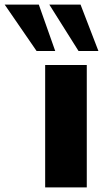

<svg xmlns="http://www.w3.org/2000/svg" viewBox="-131 -809 453 829"><path d="M64 0V-528.3H243.7V0ZM26.9 -588.9 -110.8 -789.1H36.6L107.4 -588.9ZM208 -588.9 82 -789.1H216.8L293.9 -588.9Z"/></svg>

Font: Comme ExtraBold
Style: Regular
Weight: 800
Version: Version 1.000;gftools[0.9.27]